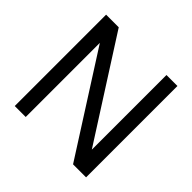

<svg xmlns="http://www.w3.org/2000/svg" viewBox="-178 -890 1064 1064"><g transform="rotate(45 354.5 -358.0)"><path d="M634 -716V0H532L161 -581V0H75V-716H174L548 -131V-716Z"/></g></svg>

Font: Almarai
Style: Regular
Weight: 400
Designer: Boutros International 2019
Foundry: Created by Boutros International 2019
Version: Version 1.10